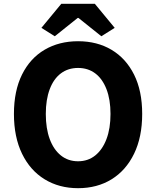

<svg xmlns="http://www.w3.org/2000/svg" viewBox="-20 -972 818 1006"><path d="M389 14Q290 14 214 -32.5Q138 -79 95.5 -166.5Q53 -254 53 -375Q53 -496 95.5 -581.5Q138 -667 214 -711.5Q290 -756 389 -756Q489 -756 564.5 -711Q640 -666 682.5 -581Q725 -496 725 -375Q725 -254 682.5 -166.5Q640 -79 564.5 -32.5Q489 14 389 14ZM389 -127Q441 -127 479 -157.5Q517 -188 538 -243.5Q559 -299 559 -375Q559 -450 538 -504.5Q517 -559 479 -587.5Q441 -616 389 -616Q337 -616 299 -587.5Q261 -559 240.5 -504.5Q220 -450 220 -375Q220 -299 240.5 -243.5Q261 -188 299 -157.5Q337 -127 389 -127ZM267 -782 197 -826 301 -952H477L581 -826L511 -782L391 -878H387Z"/></svg>

Font: Noto Sans HK Thin ExtraBold
Style: Regular
Weight: 800
Version: Version 2.004-H2;hotconv 1.0.118;makeotfexe 2.5.65603